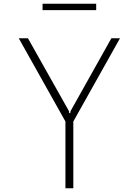

<svg xmlns="http://www.w3.org/2000/svg" viewBox="-20 -1004 740 1024"><path d="M129 -800 348 -411 349 -401H355L356 -411L574 -800H620L371 -356V0H329V-356L80 -800ZM207 -950V-984H493V-950Z"/></svg>

Font: Martian Mono Thin
Style: Regular
Weight: 100
Monospace: yes
Designer: Roman Shamin
Foundry: Evil Martians
Version: Version 1.000; ttfautohint (v1.8.4.7-5d5b)